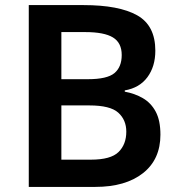

<svg xmlns="http://www.w3.org/2000/svg" viewBox="-20 -827 704 754"><path d="M308 -807Q447 -807 518.5 -767Q590 -727 590 -628Q590 -566 559 -524Q528 -482 470 -472V-467Q509 -460 541 -441.5Q573 -423 591.5 -388.5Q610 -354 610 -298Q610 -201 541.5 -147Q473 -93 354 -93H93V-807ZM325 -516Q401 -516 429.5 -540Q458 -564 458 -611Q458 -659 423.5 -680Q389 -701 315 -701H221V-516ZM221 -413V-200H337Q415 -200 445.5 -230Q476 -260 476 -310Q476 -356 444.5 -384.5Q413 -413 331 -413Z"/></svg>

Font: Noto Sans Telugu UI SemiBold
Style: Regular
Weight: 600
Designer: Jelle Bosma - Monotype Design Team
Foundry: Monotype Imaging Inc.
Version: Version 2.005; ttfautohint (v1.8.4.7-5d5b)